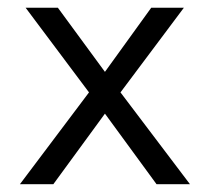

<svg xmlns="http://www.w3.org/2000/svg" viewBox="-20 -474 540 494"><path d="M453.1 -454.1 290 -236.3 468.8 0H382.8L250 -181.6L117.2 0H31.2L209 -236.3L45.9 -454.1H128.9L250 -289.1L369.1 -454.1Z"/></svg>

Font: BabelStone Flags
Style: Regular
Weight: 400
Designer: Andrew West
Foundry: BabelStone
Version: Version 4.12